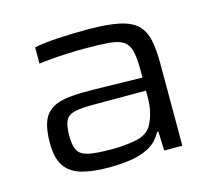

<svg xmlns="http://www.w3.org/2000/svg" viewBox="-81 -618 819 727"><g transform="rotate(-15 328.0 -255.0)"><path d="M261 8Q198 8 155 -4.5Q112 -17 90.5 -48.5Q69 -80 69 -139Q69 -196 84 -229.5Q99 -263 136 -277.5Q173 -292 241 -292Q253 -292 278.5 -292Q304 -292 338 -291Q372 -290 407 -289.5Q442 -289 472 -288V-320Q472 -367 465 -393.5Q458 -420 439 -432.5Q420 -445 383 -448Q346 -451 287 -451Q259 -451 224.5 -449.5Q190 -448 158.5 -445.5Q127 -443 109 -440V-504Q151 -512 204.5 -515Q258 -518 318 -518Q395 -518 441.5 -508Q488 -498 511.5 -475Q535 -452 543 -414Q551 -376 551 -321V0H480L477 -75H472Q453 -38 418 -20Q383 -2 341 3Q299 8 261 8ZM291 -56Q344 -56 387 -65Q430 -74 448 -106Q472 -151 472 -212V-237H261Q214 -237 189.5 -230.5Q165 -224 156 -204.5Q147 -185 147 -146Q147 -108 158 -88.5Q169 -69 200 -62.5Q231 -56 291 -56Z"/></g></svg>

Font: Saira Expanded
Style: Regular
Weight: 400
Width: 7
Designer: Hector Gatti with collaboration of the Omnibus-Type team
Foundry: Omnibus-Type
Version: Version 1.100; ttfautohint (v1.8.3)